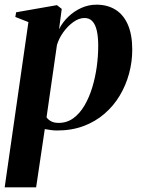

<svg xmlns="http://www.w3.org/2000/svg" viewBox="-31 -547 606 821"><path d="M-11 254 90.5 -452.5 34.5 -474.5 38 -494.5 212.5 -525 233 -509 221.5 -422Q236 -451.5 260.8 -475.2Q285.5 -499 316.5 -513Q347.5 -527 381.5 -527Q428 -527 462.5 -505.8Q497 -484.5 515.8 -441.5Q534.5 -398.5 534.5 -334.5Q534.5 -283 521 -232.8Q507.5 -182.5 481.2 -138.5Q455 -94.5 416 -60.8Q377 -27 326.2 -8Q275.5 11 213 11Q200.5 11 187 9.2Q173.5 7.5 160.5 5L123.5 254ZM168 -45.5Q175 -35 187.8 -28.2Q200.5 -21.5 220 -21.5Q255.5 -21.5 283 -41.8Q310.5 -62 330.5 -96.2Q350.5 -130.5 363.5 -173.2Q376.5 -216 382.8 -262Q389 -308 389 -350.5Q389 -389 383 -415.5Q377 -442 364.2 -456Q351.5 -470 330 -470Q306.5 -470 282.2 -452.5Q258 -435 239.2 -408.5Q220.5 -382 212.5 -354.5Z"/></svg>

Font: Merriweather 120pt
Style: Bold Italic
Weight: 700
Italic angle: -7.8°
Version: Version 2.101